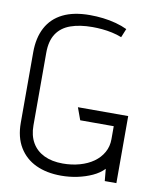

<svg xmlns="http://www.w3.org/2000/svg" viewBox="-82 -772 690 846"><g transform="rotate(10 263.5 -349.5)"><path d="M404 -637 420 -676Q397 -687 369 -694.5Q341 -702 311.5 -705.5Q282 -709 252 -709Q180 -709 131.5 -685Q83 -661 58.5 -615Q34 -569 34 -504V-189Q34 -124 61 -79.5Q88 -35 136 -12.5Q184 10 249 10Q286 10 321.5 2.5Q357 -5 387.5 -19Q418 -33 438 -54L443 0H495V-300H270L290 -245H440V-187Q440 -154 425 -127.5Q410 -101 384 -82.5Q358 -64 322.5 -54Q287 -44 247 -44Q198 -44 163 -61Q128 -78 109.5 -110Q91 -142 91 -187V-512Q91 -565 112.5 -597.5Q134 -630 175 -644.5Q216 -659 272 -659Q293 -659 315.5 -657Q338 -655 361 -650Q384 -645 404 -637Z"/></g></svg>

Font: AdventPro_ExpandedRegular
Style: ExpandedRegular
Weight: 400
Width: 7
Designer: VivaRado, Andreas Kalpakidis
Foundry: VivaRado, Andreas Kalpakidis
Version: Version 3.000